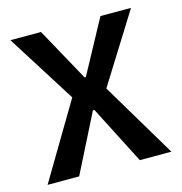

<svg xmlns="http://www.w3.org/2000/svg" viewBox="-91 -668 714 752"><g transform="rotate(-15 266.0 -292.5)"><path d="M11 0 193 -306 17 -585H141L260 -369H265L382 -585H506L331 -305L513 0H385L264 -236H258L139 0Z"/></g></svg>

Font: Ruda
Style: Bold
Weight: 700
Designer: Mariela Monsalve and Angelina Sanchez
Foundry: Mariela Monsalve and Angelina Sanchez
Version: Version 2.000